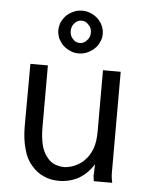

<svg xmlns="http://www.w3.org/2000/svg" viewBox="-51 -735 603 788"><g transform="rotate(5 250.0 -341.0)"><path d="M63 -457 62 -202C62 -165 66 -133 74 -106C81 -79 92 -57 108 -40C122 -23 139 -10 158 -2C177 7 198 11 221 11C251 11 278 4 304 -10C328 -25 348 -45 363 -70L362 -35C361 -28 361 -21 362 -16C363 -10 363 -5 364 0H440C437 -12 435 -26 435 -41V-457H362V-205C362 -178 359 -154 352 -135C345 -116 336 -100 324 -88C313 -75 300 -66 285 -59C270 -52 255 -48 239 -47C224 -47 211 -50 198 -55C186 -60 175 -69 166 -81C156 -93 148 -109 143 -128C138 -148 135 -173 135 -202V-457ZM321 -667C302 -684 281 -693 256 -693C244 -693 232 -691 222 -686C210 -681 201 -675 192 -667C184 -659 178 -650 172 -639C168 -628 165 -617 165 -605C165 -593 168 -582 172 -571C178 -560 184 -551 192 -543C201 -535 210 -529 222 -524C232 -519 244 -517 256 -517C268 -517 280 -519 291 -524C302 -529 312 -535 320 -543C329 -551 336 -560 340 -571C346 -582 348 -593 348 -605C348 -628 339 -649 321 -667ZM257 -652C268 -652 278 -648 286 -638C295 -630 299 -619 299 -606C299 -593 295 -582 286 -574C278 -564 268 -560 257 -560C246 -560 236 -564 228 -574C220 -582 216 -593 216 -606C216 -619 220 -630 228 -638C236 -648 246 -652 257 -652Z"/></g></svg>

Font: Inconsolatazi4
Style: Regular
Weight: 400
Designer: Raph Levien, Kirill Tkachev
Foundry: Cyreal
Version: Version 1.013